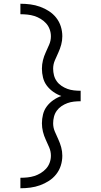

<svg xmlns="http://www.w3.org/2000/svg" viewBox="-20 -853 540 1026"><path d="M89 153V97Q108 97 127 95Q146 93 163.5 87.5Q181 82 197.5 72Q214 62 226.5 48Q239 34 245.5 16Q252 -2 252 -21Q252 -44 243 -65Q234 -86 224.5 -106.5Q215 -127 209.5 -149Q204 -171 204 -194Q204 -218 210 -242Q216 -266 230.5 -285Q245 -304 265 -318Q285 -332 308 -340Q285 -348 265 -362Q245 -376 230.5 -395Q216 -414 210 -438Q204 -462 204 -486Q204 -509 209.5 -531Q215 -553 224.5 -573.5Q234 -594 243 -615Q252 -636 252 -659Q252 -678 245.5 -696Q239 -714 226.5 -728Q214 -742 197.5 -752Q181 -762 163.5 -767.5Q146 -773 127 -775Q108 -777 89 -777V-833Q116 -833 142.5 -829.5Q169 -826 194 -817Q219 -808 241.5 -793.5Q264 -779 280.5 -758Q297 -737 305 -711.5Q313 -686 313 -659Q313 -636 307 -614Q301 -592 291.5 -571.5Q282 -551 273 -530Q264 -509 264 -486Q264 -468 268.5 -450.5Q273 -433 283.5 -418.5Q294 -404 309 -394Q324 -384 340.5 -378Q357 -372 375 -370Q393 -368 411 -368V-355V-312Q393 -312 375 -310Q357 -308 340.5 -302Q324 -296 309 -286Q294 -276 283.5 -261.5Q273 -247 268.5 -229.5Q264 -212 264 -194Q264 -171 273 -150Q282 -129 291.5 -108.5Q301 -88 307 -66Q313 -44 313 -21Q313 6 305 31.5Q297 57 280.5 78Q264 99 241.5 113.5Q219 128 194 137Q169 146 142.5 149.5Q116 153 89 153Z"/></svg>

Font: Iosevka Slab Light
Style: Regular
Weight: 300
Monospace: yes
Designer: Belleve Invis
Foundry: Belleve Invis
Version: Version 11.1.0; ttfautohint (v1.8.3)